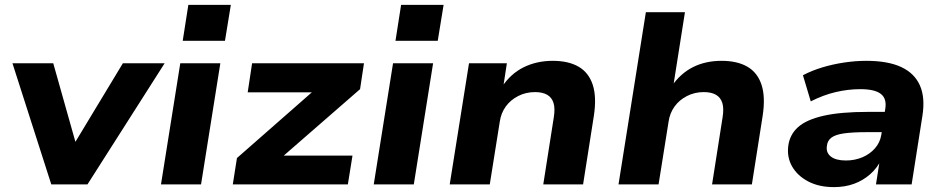

<svg xmlns="http://www.w3.org/2000/svg" viewBox="-20 -755 3862 786"><path d="M190 0 31 -496H198L297 -145H271L483 -496H654L338 0Z M728 -588 751 -735H925L901 -588ZM639 0 718 -496H882L803 0Z M933 0 950 -108 1301 -416 1294 -377H994L1012 -496H1470L1454 -390L1098 -80L1104 -118H1423L1404 0Z M1599 -588 1622 -735H1796L1772 -588ZM1510 0 1589 -496H1753L1674 0Z M1821 0 1900 -496H2055L2040 -398H2034Q2070 -453 2123.5 -479.5Q2177 -506 2243 -506Q2307 -506 2348.5 -482Q2390 -458 2406.5 -408Q2423 -358 2411 -280L2367 0H2204L2247 -274Q2253 -311 2246 -333.5Q2239 -356 2220 -367Q2201 -378 2170 -378Q2133 -378 2101.5 -362Q2070 -346 2050.5 -319Q2031 -292 2026 -257L1985 0Z M2512 0 2624 -705H2784L2736 -401H2729Q2765 -454 2816.5 -480Q2868 -506 2934 -506Q2998 -506 3039.5 -482Q3081 -458 3097.5 -408Q3114 -358 3102 -280L3058 0H2895L2938 -274Q2944 -311 2937 -333.5Q2930 -356 2911 -367Q2892 -378 2861 -378Q2824 -378 2792.5 -362Q2761 -346 2741.5 -319Q2722 -292 2717 -257L2676 0Z M3394 11Q3333 11 3289 -12Q3245 -35 3223 -73Q3201 -111 3207 -158Q3213 -204 3247 -234.5Q3281 -265 3351 -281Q3421 -297 3534 -297H3621L3608 -214H3529Q3471 -214 3435.5 -209Q3400 -204 3383.5 -191.5Q3367 -179 3365 -157Q3361 -130 3381.5 -114Q3402 -98 3443 -98Q3479 -98 3510 -111Q3541 -124 3562 -148Q3583 -172 3588 -204L3604 -309Q3611 -351 3586 -370.5Q3561 -390 3502 -390Q3452 -390 3401 -378Q3350 -366 3299 -340L3267 -447Q3303 -466 3346 -479Q3389 -492 3435.5 -499Q3482 -506 3526 -506Q3615 -506 3669.5 -480.5Q3724 -455 3746 -405Q3768 -355 3756 -280L3712 0H3566L3582 -102H3588Q3571 -67 3542 -41.5Q3513 -16 3476 -2.5Q3439 11 3394 11Z"/></svg>

Font: Nunito Sans 10pt SemiExpanded ExtraBold
Style: Italic
Weight: 800
Width: 6
Italic angle: -9°
Designer: Vernon Adams
Foundry: Vernon Adams
Version: Version 3.101;gftools[0.9.27]